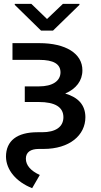

<svg xmlns="http://www.w3.org/2000/svg" viewBox="-20 -772 528 1008"><path d="M186.8 -545.5H45.5V-457.7H186.8C259.9 -457.7 297.2 -436.4 297.6 -392.8C297.6 -346.6 255.7 -318.5 184.7 -318.5H110.1V-236.5H183.2C269.9 -236.5 312.5 -209.2 312.9 -157C312.9 -105.5 271.7 -77.8 201 -77.8H176.8C69.2 -77.8 11.4 -32.7 11.4 50.8C12.4 120 64.3 182.5 148.8 215.9L188.9 146.7C141 124.6 115.8 95.5 115.8 61.1C115.8 27.7 139.6 9.9 184.3 9.9H208.8C344.5 9.9 428.3 -61.4 428.3 -157C427.9 -220.5 391.3 -260.7 322.4 -280.9C380 -305.8 412.6 -348.4 412.6 -402.7C413 -490.8 325.3 -545.5 186.8 -545.5ZM57.5 -746.4 195.3 -611.5H258.5L397 -746.4V-751.8H310.4L226.9 -672.2L144.5 -751.8H57.5Z"/></svg>

Font: Margiela Sans Medium
Style: Regular
Weight: 500
Designer: Stefan Endress, Andreas Faust
Version: Version 1.100;FEAKit 1.0